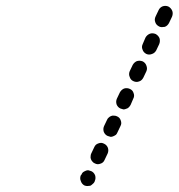

<svg xmlns="http://www.w3.org/2000/svg" viewBox="-20 -599 599 644"><path d="M263 23Q268 25 273 25Q278 25 283 24Q287 22 291 18Q295 15 297 11L298 8Q302 -1 299 -11Q295 -21 286 -25Q281 -27 276 -28Q271 -28 267 -26Q262 -24 258 -21Q255 -18 253 -13L251 -11Q247 -1 251 8Q254 18 263 23ZM285 -65Q287 -60 290 -57Q293 -53 298 -51Q307 -46 317 -50Q327 -53 331 -63L341 -84Q345 -93 342 -103Q338 -113 329 -117Q320 -122 310 -118Q300 -115 296 -105L286 -84Q284 -80 284 -75Q283 -70 285 -65ZM341 -143Q346 -141 351 -140Q356 -140 360 -142Q365 -144 369 -147Q372 -150 374 -155L384 -176Q389 -185 385 -195Q382 -205 372 -209Q368 -211 363 -211Q358 -212 353 -210Q348 -208 345 -205Q341 -202 339 -197L329 -176Q325 -167 328 -157Q332 -147 341 -143ZM384 -235Q389 -233 394 -232Q399 -232 403 -234Q408 -235 412 -239Q415 -242 418 -247L427 -268Q432 -277 428 -287Q425 -297 415 -301Q406 -305 396 -302Q387 -298 382 -289L372 -268Q368 -259 371 -249Q375 -239 384 -235ZM427 -327Q437 -322 447 -326Q456 -329 461 -339L471 -360Q475 -369 471 -379Q468 -388 459 -393Q449 -397 439 -394Q430 -390 425 -381L415 -360Q411 -350 415 -341Q418 -331 427 -327ZM471 -418Q480 -414 490 -418Q499 -421 504 -430L514 -451Q518 -461 515 -471Q511 -480 502 -485Q492 -489 483 -486Q473 -482 468 -473L459 -452Q454 -442 458 -433Q461 -423 471 -418ZM514 -510Q518 -508 523 -508Q528 -508 533 -509Q538 -511 541 -514Q545 -518 547 -522L557 -543Q561 -553 558 -562Q554 -572 545 -577Q536 -581 526 -578Q516 -574 512 -565L502 -544Q497 -534 501 -524Q504 -515 514 -510Z"/></svg>

Font: FRB American Cursive Guidelines Dashed Black
Style: Bold Italic
Weight: 900
Italic angle: -25°
Version: Version 2.0;Modular Font Editor K font №1